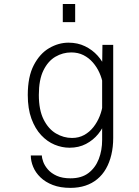

<svg xmlns="http://www.w3.org/2000/svg" viewBox="-20 -723 690 954"><path d="M330 210.5Q279.5 210.5 242.5 196.2Q205.5 182 181 158.2Q156.5 134.5 144.8 106Q133 77.5 133 49.5H188Q188 62.5 195 81.5Q202 100.5 218.2 119.2Q234.5 138 262 150.5Q289.5 163 330.5 163Q385 163 419.5 136.8Q454 110.5 470.8 67.2Q487.5 24 487.5 -27.5V-390L489 -500H542.5V-38Q542.5 7.5 533.2 46.2Q524 85 506.5 115.5Q489 146 463.2 167.2Q437.5 188.5 404 199.5Q370.5 210.5 330 210.5ZM325.5 11Q288 11 251.2 -4.2Q214.5 -19.5 184.5 -51.5Q154.5 -83.5 136.2 -133.2Q118 -183 118 -251Q118 -342 148 -399.5Q178 -457 224.5 -484Q271 -511 320.5 -511Q366 -511 402.5 -493.2Q439 -475.5 465 -446.5Q491 -417.5 504.8 -382.5Q518.5 -347.5 518.5 -312.5L491.5 -304.5Q486.5 -333.5 474 -361.5Q461.5 -389.5 441.5 -412.5Q421.5 -435.5 394.8 -449Q368 -462.5 334 -462.5Q292 -462.5 255.2 -441Q218.5 -419.5 195.8 -373.2Q173 -327 173 -251Q173 -176.5 196.8 -129.2Q220.5 -82 258.2 -59.8Q296 -37.5 338 -37.5Q371.5 -37.5 398.2 -52.2Q425 -67 444.2 -91.5Q463.5 -116 475.5 -146.2Q487.5 -176.5 491 -207.5L519 -199Q519 -162.5 506 -125.2Q493 -88 468 -57.2Q443 -26.5 407.2 -7.8Q371.5 11 325.5 11ZM292 -703H353.5V-613H292Z"/></svg>

Font: Trispace Thin ExtraLight
Style: Regular
Weight: 250
Version: Version 1.210